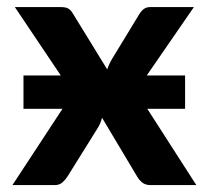

<svg xmlns="http://www.w3.org/2000/svg" viewBox="-20 -536 604 556"><path d="M48 -317.5H156L23 -515.5H155.5Q170 -515.5 177.2 -511.5Q184.5 -507.5 190 -498.5L290.5 -335Q295.5 -351 307 -369.5L384 -496Q390.5 -506 397.8 -510.8Q405 -515.5 415 -515.5H541.5L405 -317.5H516V-221H406.5L548.5 0H416Q401 0 391.8 -7.5Q382.5 -15 377 -25L275.5 -195Q271 -177.5 262.5 -164.5L175.5 -25Q169.5 -15.5 160.8 -7.8Q152 0 138.5 0H16L161 -221H48Z"/></svg>

Font: Lato Heavy
Style: Regular
Weight: 800
Designer: Lukasz Dziedzic
Foundry: tyPoland Lukasz Dziedzic
Version: Version 2.007; 2014-02-27